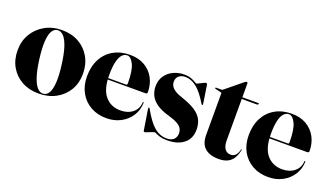

<svg xmlns="http://www.w3.org/2000/svg" viewBox="-57 -929 2264 1316"><g transform="rotate(20 1075.0 -271.5)"><path d="M259 -454Q328 -454 381 -424.2Q434 -394.5 464 -341.8Q494 -289 494 -220Q494 -152.5 463 -100.8Q432 -49 377.5 -19.5Q323 10 252 10Q183.5 10 130.5 -19.2Q77.5 -48.5 47.5 -100.2Q17.5 -152 17.5 -220Q17.5 -288 48.8 -340.5Q80 -393 134.5 -423.5Q189 -454 259 -454ZM286 0Q310.5 -2.5 324.8 -28.8Q339 -55 342 -105.5Q345 -156 335 -230.5Q325.5 -305.5 309.8 -353.8Q294 -402 273.2 -424Q252.5 -446 227 -443Q202.5 -440 188.2 -413.5Q174 -387 171.5 -337Q169 -287 178.5 -212.5Q188 -138.5 203.8 -90.2Q219.5 -42 240.2 -19.5Q261 3 286 0Z M955 -254Q955 -249 951.8 -245.8Q948.5 -242.5 941.5 -242.5H630.5V-253H796.5Q805.5 -253 805.5 -263.5Q805.5 -358 784.5 -401Q763.5 -444 737 -444Q716 -444 700 -427.2Q684 -410.5 674.8 -373.2Q665.5 -336 665.5 -275Q665.5 -172 707.8 -122.5Q750 -73 819.5 -73Q873 -73 908 -101Q943 -129 945.5 -176.5Q946 -179 947 -179.8Q948 -180.5 948.5 -180.5Q950 -180.5 951.2 -179.5Q952.5 -178.5 952.5 -175.5Q951 -122.5 923.8 -80.5Q896.5 -38.5 850.5 -14.2Q804.5 10 747 10Q682 10 632 -18.2Q582 -46.5 553.8 -97.2Q525.5 -148 525.5 -214.5Q525.5 -287.5 553.8 -341.2Q582 -395 633.8 -424.5Q685.5 -454 755 -454Q816.5 -454 861.2 -428Q906 -402 930.5 -356.8Q955 -311.5 955 -254Z M1163 -441.5Q1132.5 -441.5 1114.8 -426.2Q1097 -411 1097 -385Q1097 -367 1105.8 -351.8Q1114.5 -336.5 1135.5 -323.5Q1156.5 -310.5 1193.5 -298.5Q1256 -277.5 1291.5 -252.8Q1327 -228 1341.8 -197.2Q1356.5 -166.5 1356.5 -128Q1356.5 -61.5 1311.5 -25.8Q1266.5 10 1190.5 10Q1159.5 10 1139.5 4.2Q1119.5 -1.5 1108.8 -7.2Q1098 -13 1094.5 -13Q1089 -13 1074.2 -7.2Q1059.5 -1.5 1045.2 4.2Q1031 10 1026.5 10Q1024.5 10 1022.2 8.8Q1020 7.5 1019 3.5L995 -147.5Q994.5 -152.5 995 -155.2Q995.5 -158 997 -158.5Q998.5 -159.5 1000.2 -158.8Q1002 -158 1003.5 -155.5Q1036.5 -96.5 1065.2 -62.8Q1094 -29 1122.8 -15Q1151.5 -1 1184 -1Q1217 -1 1234.5 -17.8Q1252 -34.5 1252 -62Q1252 -81.5 1242.8 -97.8Q1233.5 -114 1209.2 -127.5Q1185 -141 1140.5 -153.5Q1085 -169.5 1052.2 -193Q1019.5 -216.5 1005 -246.5Q990.5 -276.5 990.5 -312Q990.5 -356 1012 -387.8Q1033.5 -419.5 1069.8 -437Q1106 -454.5 1150.5 -454.5Q1178.5 -454.5 1198.8 -447Q1219 -439.5 1231.2 -432Q1243.5 -424.5 1246.5 -424.5Q1250 -424.5 1263.2 -431.2Q1276.5 -438 1290.2 -444.8Q1304 -451.5 1308.5 -451.5Q1312 -451.5 1315 -448.8Q1318 -446 1318.5 -439.5L1338 -312.5Q1339 -306.5 1338.2 -303.8Q1337.5 -301 1335 -299.5Q1334.5 -299 1333 -300.2Q1331.5 -301.5 1329 -303.5Q1285 -378 1244.5 -409.8Q1204 -441.5 1163 -441.5Z M1424 -425.5 1384 -435Q1381 -436 1379.8 -437.2Q1378.5 -438.5 1378.5 -440Q1378.5 -441.5 1379.8 -442.8Q1381 -444 1382.5 -444H1424Q1426.5 -444 1428.8 -444.8Q1431 -445.5 1433.5 -448L1554 -546.5Q1557.5 -549.5 1561.2 -551.2Q1565 -553 1568 -553Q1571.5 -553 1573.5 -550.8Q1575.5 -548.5 1575.5 -543.5V-130.5Q1575.5 -88 1591.2 -67.2Q1607 -46.5 1633.5 -46.5Q1643 -46.5 1651.5 -49.5Q1660 -52.5 1667.2 -59.2Q1674.5 -66 1680 -77Q1685.5 -88 1689.5 -104Q1690.5 -107.5 1693 -107.2Q1695.5 -107 1694.5 -103.5Q1687 -65.5 1671.5 -40.5Q1656 -15.5 1630.2 -3Q1604.5 9.5 1567 9.5Q1501 9.5 1465.8 -21.2Q1430.5 -52 1430.5 -116V-416.5Q1430.5 -421 1429.2 -423Q1428 -425 1424 -425.5ZM1531 -431.5 1535.5 -444H1691.5Q1694.5 -444 1695.8 -443Q1697 -442 1697 -440Q1697 -436.5 1693.2 -434Q1689.5 -431.5 1682.5 -431.5Z M2134.5 -254Q2134.5 -249 2131.2 -245.8Q2128 -242.5 2121 -242.5H1810V-253H1976Q1985 -253 1985 -263.5Q1985 -358 1964 -401Q1943 -444 1916.5 -444Q1895.5 -444 1879.5 -427.2Q1863.5 -410.5 1854.2 -373.2Q1845 -336 1845 -275Q1845 -172 1887.2 -122.5Q1929.5 -73 1999 -73Q2052.5 -73 2087.5 -101Q2122.5 -129 2125 -176.5Q2125.5 -179 2126.5 -179.8Q2127.5 -180.5 2128 -180.5Q2129.5 -180.5 2130.8 -179.5Q2132 -178.5 2132 -175.5Q2130.5 -122.5 2103.2 -80.5Q2076 -38.5 2030 -14.2Q1984 10 1926.5 10Q1861.5 10 1811.5 -18.2Q1761.5 -46.5 1733.2 -97.2Q1705 -148 1705 -214.5Q1705 -287.5 1733.2 -341.2Q1761.5 -395 1813.2 -424.5Q1865 -454 1934.5 -454Q1996 -454 2040.8 -428Q2085.5 -402 2110 -356.8Q2134.5 -311.5 2134.5 -254Z"/></g></svg>

Font: Fraunces 120pt
Style: Bold
Weight: 700
Version: Version 1.000;[b76b70a41]